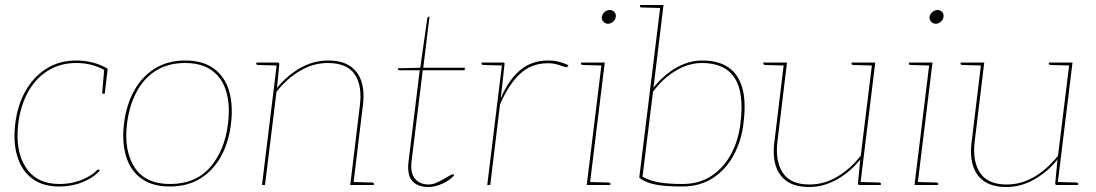

<svg xmlns="http://www.w3.org/2000/svg" viewBox="-20 -740 4384 768"><path d="M216 6Q151 6 109 -25.5Q67 -57 49.5 -113.5Q32 -170 41 -245Q50 -320 82.5 -377Q115 -434 166.5 -466Q218 -498 286 -498Q319 -498 350.5 -490Q382 -482 411 -465L410 -458H401Q375 -473 346.5 -480.5Q318 -488 285 -488Q221 -488 172 -457.5Q123 -427 92.5 -372.5Q62 -318 53 -245Q40 -136 83.5 -70Q127 -4 217 -4Q247 -4 274.5 -10.5Q302 -17 326.5 -29.5Q351 -42 369 -60Q374 -64 377 -60L379 -58Q358 -32 314 -13Q270 6 216 6ZM397 -465 410 -459 399 -365H393Q390 -365 389 -367.5Q388 -370 389 -372Z M721 -498Q791 -498 835 -466Q879 -434 896 -377.5Q913 -321 904 -245Q895 -170 863.5 -113.5Q832 -57 780.5 -25.5Q729 6 659 6Q590 6 546 -25.5Q502 -57 484.5 -114Q467 -171 476 -245Q485 -320 516.5 -377Q548 -434 599.5 -466Q651 -498 721 -498ZM660 -4Q762 -4 820.5 -71Q879 -138 892 -245Q901 -317 885.5 -372Q870 -427 828.5 -457.5Q787 -488 720 -488Q653 -488 604 -457.5Q555 -427 526 -372Q497 -317 488 -245Q475 -138 518 -71Q561 -4 660 -4Z M1028 0 1088 -490H1091Q1098 -490 1097 -482L1088 -388Q1128 -438 1181 -468Q1234 -498 1292 -498Q1347 -498 1380 -476Q1413 -454 1426 -413Q1439 -372 1431 -314L1393 0H1381L1419 -314Q1430 -397 1399 -442.5Q1368 -488 1291 -488Q1234 -488 1181.5 -457.5Q1129 -427 1086 -373L1040 0ZM1390 0 1392 -12 1469 -10Q1471 -10 1473.5 -8.5Q1476 -7 1476 -5L1475 0ZM1091 -490 1089 -478 1012 -480Q1010 -480 1007.5 -481.5Q1005 -483 1005 -485L1006 -490Z M1694 8Q1651 8 1629.5 -15.5Q1608 -39 1614 -93L1659 -459H1578Q1575 -459 1573.5 -460.5Q1572 -462 1572 -464V-467L1661 -469L1689 -666Q1690 -673 1695 -673H1698L1673 -469H1840L1838 -459H1671L1626 -93Q1621 -47 1640.5 -24.5Q1660 -2 1695 -2Q1713 -2 1733.5 -12.5Q1754 -23 1770.5 -33Q1787 -43 1791 -43Q1793 -43 1795 -41L1797 -39Q1780 -19 1750 -5.5Q1720 8 1694 8Z M1929 0 1989 -490H1992Q1996 -490 1997.5 -488Q1999 -486 1998 -482L1983 -346Q2012 -417 2058.5 -457.5Q2105 -498 2172 -498Q2196 -498 2216 -493Q2236 -488 2254 -479L2251 -475Q2250 -473 2247.5 -471.5Q2245 -470 2243 -471Q2234 -474 2214.5 -480.5Q2195 -487 2171 -487Q2105 -487 2059.5 -444Q2014 -401 1980 -322L1941 0ZM1992 -490 1990 -478 1913 -480Q1911 -480 1908.5 -481.5Q1906 -483 1906 -485L1907 -490Z M2327 0 2387 -490H2399L2339 0ZM2336 0 2338 -12 2415 -10Q2417 -10 2419.5 -8.5Q2422 -7 2422 -5L2421 0ZM2390 -490 2388 -478 2311 -480Q2309 -480 2306.5 -481.5Q2304 -483 2304 -485L2305 -490ZM2412 -645Q2401 -645 2393.5 -653.5Q2386 -662 2387 -672Q2389 -684 2398.5 -692Q2408 -700 2419 -700Q2430 -700 2437.5 -692Q2445 -684 2443 -672Q2442 -662 2432.5 -653.5Q2423 -645 2412 -645Z M2708 6Q2672 6 2640.5 3.5Q2609 1 2583 -6.5Q2557 -14 2537 -29L2622 -720H2634L2594 -389Q2633 -439 2684 -468.5Q2735 -498 2789 -498Q2853 -498 2893 -471Q2933 -444 2949 -389Q2965 -334 2954 -248Q2946 -177 2914.5 -119Q2883 -61 2831 -27.5Q2779 6 2708 6ZM2709 -4Q2777 -4 2826 -36.5Q2875 -69 2904.5 -124Q2934 -179 2942 -248Q2957 -370 2918 -429Q2879 -488 2788 -488Q2735 -488 2683.5 -457.5Q2632 -427 2592 -373L2550 -33Q2581 -16 2619.5 -10Q2658 -4 2709 -4ZM2625 -720 2623 -708 2546 -710Q2544 -710 2541.5 -711.5Q2539 -713 2540 -715V-720Z M3217 8Q3162 8 3129 -14Q3096 -36 3083 -77Q3070 -118 3078 -176L3116 -490H3128L3090 -176Q3080 -96 3111 -49Q3142 -2 3218 -2Q3276 -2 3328 -32.5Q3380 -63 3423 -117L3469 -490H3481L3421 0H3418Q3411 0 3412 -8L3421 -102Q3382 -53 3328.5 -22.5Q3275 8 3217 8ZM3418 0 3420 -12 3497 -10Q3499 -10 3501.5 -8.5Q3504 -7 3504 -5L3503 0ZM3119 -490 3117 -478 3040 -480Q3038 -480 3035.5 -481.5Q3033 -483 3033 -485L3034 -490ZM3472 -490 3470 -478 3393 -480Q3391 -480 3388.5 -481.5Q3386 -483 3386 -485L3387 -490Z M3638 0 3698 -490H3710L3650 0ZM3647 0 3649 -12 3726 -10Q3728 -10 3730.5 -8.5Q3733 -7 3733 -5L3732 0ZM3701 -490 3699 -478 3622 -480Q3620 -480 3617.5 -481.5Q3615 -483 3615 -485L3616 -490ZM3723 -645Q3712 -645 3704.5 -653.5Q3697 -662 3698 -672Q3700 -684 3709.5 -692Q3719 -700 3730 -700Q3741 -700 3748.5 -692Q3756 -684 3754 -672Q3753 -662 3743.5 -653.5Q3734 -645 3723 -645Z M4006 8Q3951 8 3918 -14Q3885 -36 3872 -77Q3859 -118 3867 -176L3905 -490H3917L3879 -176Q3869 -96 3900 -49Q3931 -2 4007 -2Q4065 -2 4117 -32.5Q4169 -63 4212 -117L4258 -490H4270L4210 0H4207Q4200 0 4201 -8L4210 -102Q4171 -53 4117.5 -22.5Q4064 8 4006 8ZM4207 0 4209 -12 4286 -10Q4288 -10 4290.5 -8.5Q4293 -7 4293 -5L4292 0ZM3908 -490 3906 -478 3829 -480Q3827 -480 3824.5 -481.5Q3822 -483 3822 -485L3823 -490ZM4261 -490 4259 -478 4182 -480Q4180 -480 4177.5 -481.5Q4175 -483 4175 -485L4176 -490Z"/></svg>

Font: Aleo Thin
Style: Italic
Weight: 250
Italic angle: -7°
Designer: Alessio Laiso
Foundry: Alessio Laiso
Version: Version 2.001;gftools[0.9.29]